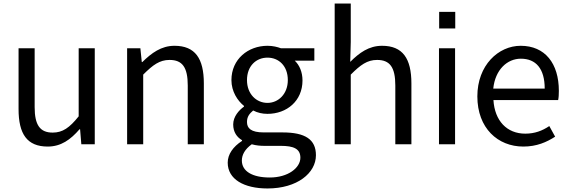

<svg xmlns="http://www.w3.org/2000/svg" viewBox="-20 -816 3223 1086"><path d="M250 13C325 13 379 -26 430 -85H433L440 0H516V-543H425V-158C373 -93 334 -66 278 -66C206 -66 176 -109 176 -210V-543H85V-199C85 -58 133 13 250 13Z M774 -543H699V0H790V-394C845 -449 883 -477 939 -477C1011 -477 1042 -436 1042 -332V0H1133V-344C1133 -485 1084 -557 967 -557C892 -557 837 -516 785 -465H782Z M1493 250C1661 250 1767 163 1767 62C1767 -27 1707 -67 1578 -67H1472C1399 -67 1377 -91 1377 -126C1377 -157 1392 -174 1412 -191C1437 -178 1464 -172 1493 -172C1602 -172 1691 -245 1691 -361C1691 -408 1674 -448 1647 -473H1758V-543H1569C1550 -550 1524 -557 1493 -557C1384 -557 1289 -482 1289 -363C1289 -298 1324 -246 1360 -217V-213C1332 -193 1299 -157 1299 -112C1299 -69 1320 -40 1349 -23V-19C1298 14 1268 57 1268 104C1268 198 1360 250 1493 250ZM1493 -234C1430 -234 1377 -284 1377 -363C1377 -443 1429 -490 1493 -490C1557 -490 1608 -443 1608 -363C1608 -284 1554 -234 1493 -234ZM1506 188C1406 188 1348 152 1348 92C1348 60 1365 28 1404 0C1428 7 1454 9 1474 9H1568C1640 9 1679 25 1679 76C1679 133 1610 188 1506 188Z M1964 -796H1873V0H1964V-394C2019 -449 2057 -477 2113 -477C2185 -477 2216 -436 2216 -332V0H2307V-344C2307 -485 2258 -557 2141 -557C2066 -557 2012 -517 1961 -466L1964 -578Z M2463 -543V0H2554V-543ZM2464 -655H2555V-749H2464Z M2940 13C3016 13 3072 -12 3120 -43L3087 -103C3047 -76 3004 -60 2951 -60C2847 -60 2778 -133 2771 -250H3137C3140 -263 3141 -282 3141 -302C3141 -457 3063 -557 2925 -557C2799 -557 2680 -447 2680 -271C2680 -91 2796 13 2940 13ZM3061 -315H2770C2781 -422 2849 -484 2926 -484C3011 -484 3061 -428 3061 -315Z"/></svg>

Font: Spoqa Han Sans Neo
Style: Regular
Weight: 400
Designer: [Spoqa Han Sans Neo] Dong-huui Kim ___ Younghwa Kang ___ Yujin Lee ___ [Noto Sans] Ryoko NISHIZUKA ____ (kana & ideograp
Foundry: Spoqa (http://www.spoqa-han-sans.com)
Version: Version 1.100;hotconv 1.0.109;makeotfexe 2.5.65596